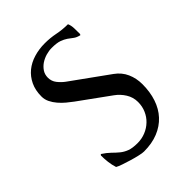

<svg xmlns="http://www.w3.org/2000/svg" viewBox="-140 -495 573 573"><g transform="rotate(-45 146.0 -209.0)"><path d="M153.8 -403.3Q142.1 -403.3 129.6 -399.7Q117.2 -396 106.9 -389.2Q96.7 -382.3 89.8 -372.1Q83 -361.8 83 -348.6Q83 -333.5 92 -322Q101.1 -310.5 112.3 -302.2L229.5 -217.8Q250 -203.1 259.5 -181.6Q269 -160.2 269 -135.3Q269 -102.5 260 -75.7Q251 -48.8 233.4 -29.8Q215.8 -10.7 189.9 -0.2Q164.1 10.3 130.4 10.3Q123.5 10.3 110.6 7.3Q97.7 4.4 83.7 0.2Q69.8 -3.9 57.1 -8.3Q44.4 -12.7 38.6 -16.1Q34.2 -29.8 32.5 -43.9Q30.8 -58.1 30.8 -72.3L33.7 -75.7Q48.8 -65.9 58.6 -56.2Q68.4 -46.4 77.9 -38.6Q87.4 -30.8 100.1 -25.9Q112.8 -21 134.3 -21Q152.3 -21 168.5 -27.6Q184.6 -34.2 196.5 -45.7Q208.5 -57.1 215.3 -72.8Q222.2 -88.4 222.2 -106.9Q222.2 -127 211.7 -143.8Q201.2 -160.6 185.5 -171.9L88.4 -242.2Q79.1 -249 68.8 -257.6Q58.6 -266.1 49.8 -276.4Q41 -286.6 35.4 -298.1Q29.8 -309.6 29.8 -322.3Q29.8 -348.6 39.3 -368.4Q48.8 -388.2 64.9 -401.4Q81.1 -414.6 102.8 -421.1Q124.5 -427.7 148.9 -427.7Q171.9 -427.7 193.6 -423.3Q215.3 -418.9 238.3 -418.9Q242.7 -409.2 242.9 -396.2Q243.2 -383.3 243.2 -372.6L241.2 -369.6Q228.5 -372.6 221.4 -378.2Q214.4 -383.8 206.3 -389.4Q198.2 -395 186.5 -399.2Q174.8 -403.3 153.8 -403.3Z"/></g></svg>

Font: CAT Linz
Style: Regular
Weight: 400
Designer: Peter Wiegel
Foundry: Peter Wiegel
Version: Version 1.08